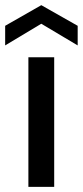

<svg xmlns="http://www.w3.org/2000/svg" viewBox="-42 -724 321 744"><path d="M68 0V-502H168V0ZM-22 -548V-624L118 -704L259 -624V-548L118 -632Z"/></svg>

Font: DM Sans 16pt Medium
Style: Regular
Weight: 500
Version: Version 4.004;gftools[0.9.30]